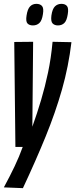

<svg xmlns="http://www.w3.org/2000/svg" viewBox="-34 -763 391 997"><path d="M239 -546 337 -544Q322 -418 288 -298.5Q254 -179 203 -54Q152 71 85 214L-14 210Q18 151 42 100.5Q66 50 84 0H46L40 -545L138 -546L134 -105Q159 -175 179.5 -244Q200 -313 215.5 -386.5Q231 -460 239 -546ZM267 -631Q249 -631 239 -641.5Q229 -652 233 -683Q238 -717 251.5 -730Q265 -743 285 -743Q304 -743 313.5 -732Q323 -721 318 -690Q313 -656 300 -643.5Q287 -631 267 -631ZM137 -631Q118 -631 108.5 -641.5Q99 -652 104 -683Q109 -716 122 -729.5Q135 -743 155 -743Q174 -743 184 -732Q194 -721 189 -690Q184 -656 170.5 -643.5Q157 -631 137 -631Z"/></svg>

Font: Georama Extra Condensed SemiBold
Style: Italic
Weight: 600
Width: 2
Italic angle: -9°
Designer: Jean-Baptiste Levee
Foundry: Production Type
Version: Version 1.000